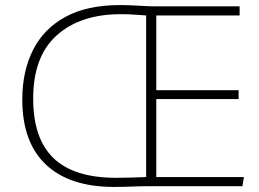

<svg xmlns="http://www.w3.org/2000/svg" viewBox="-20 -735 1024 758"><path d="M597 -36H943L937 0H575Q536 0 501 1.5Q466 3 430 3Q255 3 161.5 -85Q68 -173 68 -342Q68 -453 110 -537Q152 -621 237.5 -668Q323 -715 454 -715Q488 -715 527.5 -712.5Q567 -710 587 -710H926V-674H597V-379H922V-344H597ZM557 -36V-674Q537 -675 514 -677Q491 -679 457 -679Q297 -679 204 -595.5Q111 -512 111 -346Q111 -187 192 -110Q273 -33 439 -33Q467 -33 497.5 -34Q528 -35 557 -36Z"/></svg>

Font: Livvic ExtraLight
Style: Regular
Weight: 275
Designer: Jacques Le Bailly, Baron von Fonthausen
Version: Version 1.001; ttfautohint (v1.8.2)